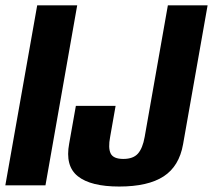

<svg xmlns="http://www.w3.org/2000/svg" viewBox="-36 -695 798 720"><path d="M-16 0H134.5L253.5 -675H103.5ZM411 4.5Q519 4.5 577.5 -33.5Q636 -71.5 650.5 -154L742.5 -675H593.5L506.5 -181.5Q499 -139 481.2 -119Q463.5 -99 426.5 -99Q389 -99 379 -119.5Q369 -140 377 -181.5L397.5 -298H248.5L223.5 -157Q207.5 -72.5 256 -34Q304.5 4.5 411 4.5Z"/></svg>

Font: Anybody Condensed
Style: Bold Italic
Weight: 700
Width: 3
Italic angle: -10°
Version: Version 1.113;gftools[0.9.25]